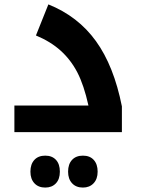

<svg xmlns="http://www.w3.org/2000/svg" viewBox="-20 -596 635 866"><path d="M44.9 -120.1H378.9Q358.4 -212.4 328.9 -269.3Q299.3 -326.2 253.7 -367.4Q208 -408.7 142.1 -436L198.2 -576.2Q332 -522.5 412.8 -410.4Q493.7 -298.3 529.8 -116.2V0H44.9ZM184.1 250Q153.3 250 135.3 230.7Q117.2 211.4 117.2 178.2Q117.2 144.5 135 125.2Q152.8 106 184.1 106Q214.8 106 232.4 125Q250 144 250 178.2Q250 212.4 231.9 231.2Q213.9 250 184.1 250ZM354 250Q323.2 250 305.2 230.7Q287.1 211.4 287.1 178.2Q287.1 144.5 304.9 125.2Q322.8 106 354 106Q385.3 106 402.8 125.2Q420.4 144.5 420.4 178.2Q420.4 211.4 402.1 230.7Q383.8 250 354 250Z"/></svg>

Font: Droid Arabic Kufi
Style: Bold
Weight: 700
Designer: Pascal Zoghbi
Foundry: Irfont.ir
Version: Version 1.00 February 28, 2013, initial release